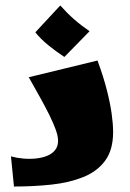

<svg xmlns="http://www.w3.org/2000/svg" viewBox="-20 -681 473 701"><path d="M31 0 20 -110Q42 -104 66 -102Q90 -100 112.5 -102.5Q135 -105 153 -112.5Q171 -120 181.5 -133.5Q192 -147 192 -167Q192 -184 183.5 -207.5Q175 -231 160.5 -260.5Q146 -290 126.5 -325Q107 -360 85 -399L336 -460Q357 -403 369.5 -354.5Q382 -306 387.5 -267Q393 -228 393 -199Q393 -134 364 -94.5Q335 -55 284 -34.5Q233 -14 168 -7Q103 0 31 0ZM215 -473Q186 -492 157.5 -515Q129 -538 109 -563L200 -661Q225 -633 250 -611Q275 -589 307 -567Z"/></svg>

Font: Marhey
Style: Bold
Weight: 700
Designer: Nur Syamsi & Bustanul Arifin
Foundry: Namelatype
Version: Version 1.000